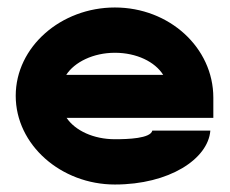

<svg xmlns="http://www.w3.org/2000/svg" viewBox="-20 -482 614 513"><path d="M22 -226C22 -95 143 11 287 11C432 11 536 -57 542 -133H387C382 -112 322 -110 287 -110C230 -110 181 -133 158 -167H550V-221C550 -355 432 -462 287 -462C143 -462 22 -357 22 -226ZM157 -282C179 -316 229 -341 287 -341C345 -341 394 -317 416 -282Z"/></svg>

Font: Charger Sport
Style: UltExt
Weight: 1000
Designer: Jasper
Foundry: Cannot Into Space Fonts
Version: Version 1.1